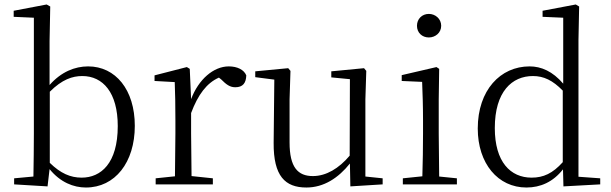

<svg xmlns="http://www.w3.org/2000/svg" viewBox="-20 -822 2722 856"><path d="M363 14C493 14 581 -98 581 -261C581 -422 495 -526 373 -526C314 -526 253 -502 201 -443V-639L204 -793L188 -802L41 -774V-747L131 -743V-227C131 -173 130 -90 129 -35L43 -27V0L192 9L201 -68C249 -9 308 14 363 14ZM202 -413C257 -468 303 -483 347 -483C439 -483 505 -409 505 -260C505 -94 430 -30 344 -30C294 -30 250 -49 202 -96Z M832 -318C863 -401 902 -452 956 -476L966 -468C989 -445 1005 -433 1029 -433C1063 -433 1077 -452 1078 -486C1068 -511 1038 -526 1000 -526C932 -526 865 -468 832 -380L826 -515L813 -523L669 -486V-461L759 -456C761 -406 762 -354 762 -285V-227L760 -36L674 -27V0H929V-27L834 -37L832 -227Z M1542 9 1686 0V-27L1609 -35V-379L1613 -506L1603 -518L1457 -504V-477L1540 -469L1539 -128C1491 -71 1434 -37 1375 -37C1308 -37 1271 -76 1271 -187V-379L1275 -506L1265 -518L1118 -504V-478L1203 -467L1200 -185C1199 -37 1251 14 1346 14C1424 14 1489 -29 1540 -93Z M1892 -655C1921 -655 1947 -676 1947 -707C1947 -738 1921 -760 1892 -760C1862 -760 1839 -738 1839 -707C1839 -676 1862 -655 1892 -655ZM1862 0H2017V-27L1938 -35L1936 -227V-378L1938 -515L1926 -523L1771 -487V-461L1862 -457C1864 -407 1866 -352 1866 -285V-227C1866 -173 1865 -91 1863 -36L1776 -27V0Z M2492 9 2656 0V-27L2559 -34V-643L2562 -793L2547 -802L2399 -774V-747L2491 -743V-449C2444 -504 2393 -526 2341 -526C2211 -526 2110 -420 2110 -249C2110 -93 2200 14 2327 14C2390 14 2446 -11 2490 -67ZM2489 -99C2444 -49 2403 -30 2350 -30C2256 -30 2186 -100 2186 -251C2186 -414 2263 -483 2356 -483C2404 -483 2444 -464 2489 -418Z"/></svg>

Font: Noto Serif HK Light
Style: Regular
Weight: 300
Designer: Ryoko NISHIZUKA 西塚涼子 (kana & ideographs); Frank Grießhammer (Latin, Greek & Cyrillic); Wenlong ZHANG 张文龙 (bopomofo); San
Foundry: Adobe
Version: Version 2.001;hotconv 1.1.0;makeotfexe 2.6.0